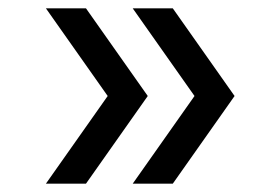

<svg xmlns="http://www.w3.org/2000/svg" viewBox="-20 -480 672 460"><path d="M298 -40 446 -250 298 -460H394L542 -250L394 -40ZM90 -40 238 -250 90 -460H186L334 -250L186 -40Z"/></svg>

Font: Atkinson Hyperlegible Mono ExtraLight
Style: Regular
Weight: 400
Monospace: yes
Version: Version 2.001